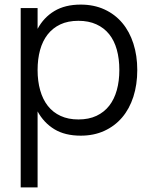

<svg xmlns="http://www.w3.org/2000/svg" viewBox="-20 -575 657 835"><path d="M70 240V-540H143.5V-449.5Q170 -499 216.5 -527Q263 -555 331 -555Q388.5 -555 434.2 -534Q480 -513 511.8 -475.2Q543.5 -437.5 560.2 -385.2Q577 -333 577 -270.5Q577 -207 560 -154.2Q543 -101.5 511 -64Q479 -26.5 433.5 -5.8Q388 15 331 15Q262.5 15 216.5 -13Q170.5 -41 143.5 -90.5V240ZM321 -55.5Q366 -55.5 399.5 -71.2Q433 -87 455 -115.2Q477 -143.5 488 -183Q499 -222.5 499 -270.5Q499 -319.5 488 -359Q477 -398.5 454.8 -426.2Q432.5 -454 399 -469.2Q365.5 -484.5 321 -484.5Q275.5 -484.5 242.2 -468.8Q209 -453 187 -424.8Q165 -396.5 154.2 -357.2Q143.5 -318 143.5 -270.5Q143.5 -222 154.8 -182.2Q166 -142.5 188.2 -114.2Q210.5 -86 243.8 -70.8Q277 -55.5 321 -55.5Z"/></svg>

Font: Vela Sans
Style: Regular
Weight: 400
Designer: Principal design: Mikhail Sharanda - project Manrope.
Design modification: Ravid Balaliev
Foundry: Mikhail Sharanda
Version: Version 1.001;August 23, 2023;FontCreator 14.0.0.2901 64-bit